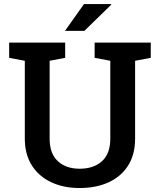

<svg xmlns="http://www.w3.org/2000/svg" viewBox="-20 -922 792 952"><path d="M374.5 10.3Q294.4 10.3 233.2 -18.8Q171.9 -47.9 137.5 -102.5Q103 -157.2 103 -234.9V-620.6L25.4 -635.3V-710.9H303.2V-635.3L226.1 -620.6V-234.9Q226.1 -160.6 266.6 -123Q307.1 -85.4 375 -85.4Q444.3 -85.4 485.6 -122.6Q526.9 -159.7 526.9 -234.9V-620.6L449.2 -635.3V-710.9H727.5V-635.3L649.9 -620.6V-234.9Q649.9 -156.2 615.5 -101.6Q581.1 -46.9 519 -18.3Q457 10.3 374.5 10.3ZM302.2 -769 396.5 -901.9H530.8L531.7 -898.9L398.4 -769Z"/></svg>

Font: Roboto Slab Medium
Style: Regular
Weight: 500
Designer: Google
Version: Version 2.001; ttfautohint (v1.8.3)